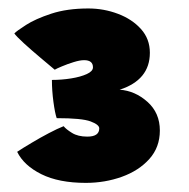

<svg xmlns="http://www.w3.org/2000/svg" viewBox="-20 -670 434 442"><path d="M177.5 -249Q115.5 -249 75.2 -269Q35 -289 19.5 -320.5Q33 -329.5 52.8 -341.2Q72.5 -353 92.5 -363.5Q112.5 -374 126.5 -379.5Q132 -372.5 145.8 -364Q159.5 -355.5 181 -355.5Q208.5 -355.5 208.5 -374.5Q208.5 -383 188.5 -390.5Q168.5 -398 110.5 -398Q106.5 -409.5 103 -435.5Q99.5 -461.5 99.5 -486Q122 -486 143.8 -489.5Q165.5 -493 179.8 -499.5Q194 -506 194 -515Q194 -531.5 173.5 -531.5Q164 -531.5 149.5 -527Q135 -522.5 122.5 -517.2Q110 -512 106 -509.5Q94 -519.5 73.5 -536.8Q53 -554 35.2 -570.2Q17.5 -586.5 13 -593Q18 -598.5 39.8 -612.5Q61.5 -626.5 98 -638.5Q134.5 -650.5 183.5 -650.5Q219 -650.5 251.5 -638.2Q284 -626 304.5 -603.2Q325 -580.5 325 -548.5Q325 -486 255.5 -463.5Q291 -461 319.5 -435.5Q348 -410 348 -369.5Q348 -331 323.8 -304Q299.5 -277 260.5 -263Q221.5 -249 177.5 -249Z"/></svg>

Font: Grandstander Black
Style: Regular
Weight: 900
Designer: Tyler Finck
Foundry: Etcetera Type Co
Version: Version 1.200; ttfautohint (v1.8.3)